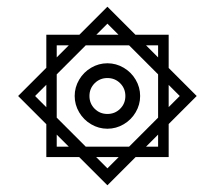

<svg xmlns="http://www.w3.org/2000/svg" viewBox="-20 -561 640 572"><path d="M216 -93H118V-191L34 -275L118 -359V-457.5H216.5L300 -541L383.5 -457.5H482.5V-358.5L566 -275L482.5 -191.5V-93H384L300 -9ZM333.5 -93H266.5L300 -59.5ZM185 -124 149 -160V-124ZM202.5 -275Q202.5 -301 215.8 -323.5Q229 -346 251.5 -359.2Q274 -372.5 300 -372.5Q326 -372.5 348.5 -359.2Q371 -346 384.2 -323.5Q397.5 -301 397.5 -275Q397.5 -249 384.2 -226.5Q371 -204 348.5 -190.8Q326 -177.5 300 -177.5Q274 -177.5 251.5 -190.8Q229 -204 215.8 -226.5Q202.5 -249 202.5 -275ZM353.5 -275Q353.5 -297.5 338 -313Q322.5 -328.5 300 -328.5Q277.5 -328.5 262 -313Q246.5 -297.5 246.5 -275Q246.5 -252.5 262 -237Q277.5 -221.5 300 -221.5Q322.5 -221.5 338 -237Q353.5 -252.5 353.5 -275ZM118 -241.5V-308.5L84.5 -275ZM235.5 -124H364.5L451 -210.5V-339.5L364.5 -426H235.5L149 -339.5V-210.5ZM185 -426H149V-390ZM333 -457.5 300 -490.5 267 -457.5ZM451 -124V-160L415 -124ZM451 -390V-426H415ZM515.5 -275 482.5 -308V-242Z"/></svg>

Font: JuliaMono ExtraBold
Style: Regular
Weight: 800
Monospace: yes
Designer: cormullion
Foundry: corm
Version: Version 0.055; ttfautohint (v1.8.4)